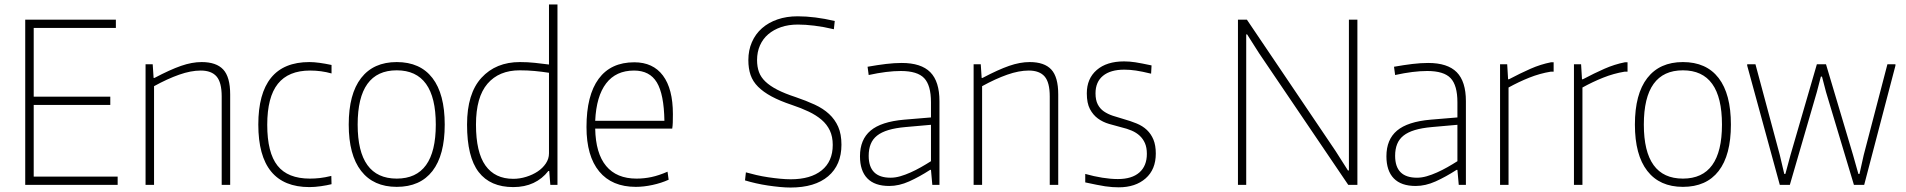

<svg xmlns="http://www.w3.org/2000/svg" viewBox="-20 -828 8539 860"><path d="M93 -740H499V-703H131V-395H474V-358H131V-37H507V0H93Z M632 -540H664L668 -479H672Q742 -516 791 -533Q840 -550 883 -550Q949 -550 980 -516.5Q1011 -483 1011 -405V0H973V-396Q973 -459 950 -485.5Q927 -512 879 -512Q835 -512 782.5 -493.5Q730 -475 670 -442V0H632Z M1366 10Q1137 10 1137 -270Q1137 -409 1194 -479.5Q1251 -550 1366 -550Q1386 -550 1411.5 -546.5Q1437 -543 1465 -537V-499Q1419 -512 1369 -512Q1272 -512 1224.5 -452.5Q1177 -393 1177 -269Q1177 -144 1223 -86Q1269 -28 1368 -28Q1390 -28 1412.5 -30.5Q1435 -33 1464 -40L1465 -3Q1445 2 1417.5 6Q1390 10 1366 10Z M1757 9Q1653 9 1597.5 -62.5Q1542 -134 1542 -270Q1542 -407 1597.5 -478.5Q1653 -550 1757 -550Q1862 -550 1917 -478.5Q1972 -407 1972 -270Q1972 -133 1917 -62Q1862 9 1757 9ZM1757 -28Q1932 -28 1932 -270Q1932 -513 1757 -513Q1582 -513 1582 -270Q1582 -28 1757 -28Z M2279 10Q2176 10 2124 -57.5Q2072 -125 2072 -270Q2072 -409 2136.5 -479.5Q2201 -550 2309 -550Q2344 -550 2376 -546.5Q2408 -543 2439 -539V-808H2477V0H2445L2440 -62H2436Q2409 -27 2369.5 -8.5Q2330 10 2279 10ZM2279 -27Q2308 -27 2337 -36Q2366 -45 2388.5 -60Q2411 -75 2425 -96Q2439 -117 2439 -141V-502Q2407 -507 2375 -510Q2343 -513 2308 -513Q2215 -513 2163.5 -453Q2112 -393 2112 -270Q2112 -146 2154.5 -86.5Q2197 -27 2279 -27Z M2828 9Q2721 9 2664 -60Q2607 -129 2607 -259Q2607 -401 2661.5 -475Q2716 -549 2821 -549Q2905 -549 2949.5 -489.5Q2994 -430 2994 -317Q2994 -294 2993.5 -279Q2993 -264 2991 -252H2646Q2648 -141 2695 -84.5Q2742 -28 2831 -28Q2865 -28 2898 -35Q2931 -42 2970 -59L2975 -23Q2942 -8 2902.5 0.5Q2863 9 2828 9ZM2820 -512Q2739 -512 2695 -454.5Q2651 -397 2646 -287H2956Q2954 -406 2922 -459Q2890 -512 2820 -512Z M3521 12Q3499 12 3473 9.5Q3447 7 3420 3Q3393 -1 3366.5 -7Q3340 -13 3317 -20L3321 -56Q3342 -50 3368 -44Q3394 -38 3421 -34Q3448 -30 3474 -27.5Q3500 -25 3522 -25Q3611 -25 3660.5 -65Q3710 -105 3710 -179Q3710 -216 3697 -243.5Q3684 -271 3660 -291.5Q3636 -312 3602.5 -328Q3569 -344 3527 -358Q3473 -376 3436 -396Q3399 -416 3375.5 -439.5Q3352 -463 3342 -492Q3332 -521 3332 -559Q3332 -603 3348 -639.5Q3364 -676 3393 -701.5Q3422 -727 3462.5 -741Q3503 -755 3553 -755Q3629 -755 3719 -734L3715 -697Q3669 -708 3628 -713Q3587 -718 3554 -718Q3512 -718 3478.5 -706.5Q3445 -695 3421 -674.5Q3397 -654 3384 -624.5Q3371 -595 3371 -559Q3371 -529 3379.5 -505.5Q3388 -482 3408.5 -462.5Q3429 -443 3462 -426Q3495 -409 3544 -393Q3591 -377 3629 -359.5Q3667 -342 3693.5 -317.5Q3720 -293 3734.5 -260Q3749 -227 3749 -180Q3749 -89 3689.5 -38.5Q3630 12 3521 12Z M3963 5Q3898 5 3865 -29Q3832 -63 3832 -128Q3832 -203 3879.5 -243Q3927 -283 4030 -292L4150 -302V-370Q4150 -446 4119.5 -478Q4089 -510 4015 -510Q3953 -510 3871 -492L3866 -529Q3911 -537 3948.5 -541.5Q3986 -546 4019 -546Q4106 -546 4147 -504.5Q4188 -463 4188 -375V0H4156L4150 -67H4146Q4098 -36 4052.5 -15.5Q4007 5 3963 5ZM3969 -32Q3990 -32 4012.5 -38.5Q4035 -45 4058.5 -55.5Q4082 -66 4105 -79Q4128 -92 4150 -106V-269L4037 -259Q3991 -255 3959.5 -245.5Q3928 -236 3908.5 -220.5Q3889 -205 3880 -182.5Q3871 -160 3871 -130Q3871 -32 3969 -32Z M4341 -540H4373L4377 -479H4381Q4451 -516 4500 -533Q4549 -550 4592 -550Q4658 -550 4689 -516.5Q4720 -483 4720 -405V0H4682V-396Q4682 -459 4659 -485.5Q4636 -512 4588 -512Q4544 -512 4491.5 -493.5Q4439 -475 4379 -442V0H4341Z M4991 11Q4977 11 4962.5 10Q4948 9 4930.5 6.5Q4913 4 4891.5 -0.5Q4870 -5 4841 -11V-49Q4880 -38 4917.5 -32Q4955 -26 4987 -26Q5050 -26 5083.5 -55.5Q5117 -85 5117 -139Q5117 -167 5108.5 -186.5Q5100 -206 5085 -220Q5070 -234 5049 -243Q5028 -252 5002 -258Q4975 -265 4947.5 -273Q4920 -281 4898 -297Q4876 -313 4862 -339.5Q4848 -366 4848 -410Q4848 -476 4892.5 -514.5Q4937 -553 5015 -553Q5028 -553 5040 -552Q5052 -551 5065.5 -549Q5079 -547 5096.5 -543.5Q5114 -540 5138 -535L5136 -498Q5095 -508 5068 -512Q5041 -516 5016 -516Q4954 -516 4920.5 -488.5Q4887 -461 4887 -410Q4887 -380 4897 -360.5Q4907 -341 4924.5 -329Q4942 -317 4964.5 -309.5Q4987 -302 5012 -295Q5044 -286 5071 -275Q5098 -264 5117 -246Q5136 -228 5146.5 -202.5Q5157 -177 5157 -140Q5157 -69 5111.5 -29Q5066 11 4991 11Z M5525 -740H5565L5962 -152L6018 -64L6022 -65V-740H6060V0H6019L5620 -589L5566 -674H5562V0H5525Z M6321 5Q6256 5 6223 -29Q6190 -63 6190 -128Q6190 -203 6237.5 -243Q6285 -283 6388 -292L6508 -302V-370Q6508 -446 6477.5 -478Q6447 -510 6373 -510Q6311 -510 6229 -492L6224 -529Q6269 -537 6306.5 -541.5Q6344 -546 6377 -546Q6464 -546 6505 -504.5Q6546 -463 6546 -375V0H6514L6508 -67H6504Q6456 -36 6410.5 -15.5Q6365 5 6321 5ZM6327 -32Q6348 -32 6370.5 -38.5Q6393 -45 6416.5 -55.5Q6440 -66 6463 -79Q6486 -92 6508 -106V-269L6395 -259Q6349 -255 6317.5 -245.5Q6286 -236 6266.5 -220.5Q6247 -205 6238 -182.5Q6229 -160 6229 -130Q6229 -32 6327 -32Z M6699 -540H6731L6735 -473H6739Q6790 -500 6835.5 -520Q6881 -540 6927 -549H6939V-507H6926Q6877 -499 6829.5 -480Q6782 -461 6737 -436V0H6699Z M7030 -540H7062L7066 -473H7070Q7121 -500 7166.5 -520Q7212 -540 7258 -549H7270V-507H7257Q7208 -499 7160.5 -480Q7113 -461 7068 -436V0H7030Z M7518 9Q7414 9 7358.5 -62.5Q7303 -134 7303 -270Q7303 -407 7358.5 -478.5Q7414 -550 7518 -550Q7623 -550 7678 -478.5Q7733 -407 7733 -270Q7733 -133 7678 -62Q7623 9 7518 9ZM7518 -28Q7693 -28 7693 -270Q7693 -513 7518 -513Q7343 -513 7343 -270Q7343 -28 7518 -28Z M7806 -534V-540H7843L7952 -134L7972 -49H7977L8000 -134L8118 -540H8159L8280 -134L8304 -49H8309L8328 -134L8434 -540H8470V-534L8330 0H8284L8159 -416L8141 -485H8136L8118 -416L7997 0H7952Z"/></svg>

Font: Encode Sans Narrow
Style: Thin
Weight: 250
Designer: Pablo Impallari, Andres Torresi
Foundry: Pablo Impallari, Andres Torresi
Version: Version 1.000; ttfautohint (v1.00) -l 8 -r 50 -G 200 -x 14 -